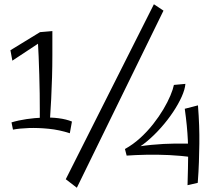

<svg xmlns="http://www.w3.org/2000/svg" viewBox="-20 -866 1019 902"><path d="M167 -273Q167 -272 167 -293Q167 -314 167 -349Q167 -384 166.5 -427Q166 -470 164.5 -515.5Q163 -561 161.5 -601.5Q160 -642 158 -671L168 -715L226 -720Q226 -660 226 -607Q226 -554 224.5 -503.5Q223 -453 220.5 -401Q218 -349 214 -292ZM308 -240Q259 -256 209 -261Q159 -266 115.5 -264.5Q72 -263 41 -257L34 -291Q67 -301 105 -306.5Q143 -312 181.5 -313.5Q220 -315 255.5 -310.5Q291 -306 318 -295ZM38 -581 29 -630 168 -715 200 -688ZM341 16 289 -24 703 -846 748 -816ZM603 -157 567 -166Q605 -187 638.5 -217.5Q672 -248 699.5 -283Q727 -318 747.5 -352.5Q768 -387 780.5 -417Q793 -447 797 -467L851 -472Q849 -446 833.5 -411.5Q818 -377 793 -339.5Q768 -302 736.5 -266.5Q705 -231 671 -202.5Q637 -174 603 -157ZM884 -127Q830 -135 774.5 -137.5Q719 -140 668 -139Q617 -138 575 -135L567 -166Q634 -180 692 -185.5Q750 -191 803 -191.5Q856 -192 909 -190ZM861 4Q862 -39 863 -74.5Q864 -110 864 -142Q864 -174 862.5 -207Q861 -240 857.5 -276Q854 -312 848 -355L910 -371Q914 -320 915.5 -276.5Q917 -233 916.5 -191.5Q916 -150 914.5 -105Q913 -60 909 -7Z"/></svg>

Font: Marhey Light
Style: Regular
Weight: 300
Designer: Nur Syamsi & Bustanul Arifin
Foundry: Namelatype
Version: Version 1.000